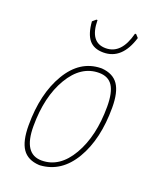

<svg xmlns="http://www.w3.org/2000/svg" viewBox="-124 -714 644 794"><g transform="rotate(20 198.0 -317.0)"><path d="M337 -640 349 -627Q317 -522 235 -522Q193 -522 172 -547.5Q151 -573 147 -627L162 -640H167Q168 -542 238 -542Q307 -542 332 -640ZM248 -458H253Q303 -454 325.5 -421Q348 -388 348 -320Q348 -181 294.5 -90.5Q241 0 149 6H144Q94 3 71 -30.5Q48 -64 48 -134Q48 -273 102.5 -364.5Q157 -456 248 -458ZM248 -437Q169 -437 118.5 -352Q68 -267 68 -137Q68 -15 148 -15Q227 -15 277 -101Q327 -187 327 -317Q327 -379 308 -408Q289 -437 248 -437Z"/></g></svg>

Font: Alegreya Sans SC Thin
Style: Italic
Weight: 100
Italic angle: -7°
Designer: Juan Pablo del Peral
Foundry: Huerta Tipografica
Version: Version 2.007